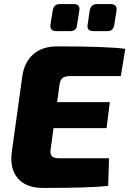

<svg xmlns="http://www.w3.org/2000/svg" viewBox="-20 -921 636 944"><path d="M508 -768H440Q405 -768 411 -800L421 -869Q427 -901 457 -901H523Q557 -901 553 -869L542 -800Q538 -768 508 -768ZM326 -768H257Q224 -768 228 -800L239 -868Q243 -901 276 -901H341Q376 -901 370 -869L359 -799Q356 -768 326 -768ZM574 -547H326Q299 -547 287 -537Q275 -527 272 -501L261 -419H520L504 -291H243L229 -187Q225 -164 234.5 -153.5Q244 -143 269 -143H516L512 -7Q427 3 192 3Q107 3 67 -45Q27 -93 38 -174L90 -548Q100 -616 144 -654.5Q188 -693 262 -693Q504 -693 596 -681Z"/></svg>

Font: Exo 2.0 Extra Bold
Style: Italic
Weight: 800
Italic angle: -8°
Designer: Natanael Gama
Version: Version 1.001;PS 001.001;hotconv 1.0.70;makeotf.lib2.5.58329